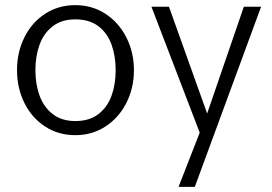

<svg xmlns="http://www.w3.org/2000/svg" viewBox="-20 -514 1054 744"><path d="M45.9 -242.2Q45.9 -311.5 74.5 -369.1Q103 -426.8 154.5 -460.4Q206.1 -494.1 272 -494.1Q336.9 -494.1 388.7 -460.4Q440.4 -426.8 469.7 -368.9Q499 -311 499 -242.2Q499 -172.9 469.7 -115.2Q440.4 -57.6 388.7 -23.9Q336.9 9.8 272 9.8Q206.1 9.8 154.5 -23.9Q103 -57.6 74.5 -115.2Q45.9 -172.9 45.9 -242.2ZM428.2 -242.2Q428.2 -296.4 412.4 -340.8Q396.5 -385.3 361.6 -412.1Q326.7 -439 272 -439Q218.8 -439 184.1 -412.1Q149.4 -385.3 133.3 -340.8Q117.2 -296.4 117.2 -242.2Q117.2 -188 133.3 -143.6Q149.4 -99.1 184.1 -72Q218.8 -44.9 272 -44.9Q326.7 -44.9 361.6 -72Q396.5 -99.1 412.4 -143.6Q428.2 -188 428.2 -242.2ZM671.9 210 753.9 0 566.9 -487.8H634.8L782.7 -74.2L924.8 -487.8H991.7L734.9 210Z"/></svg>

Font: Acari Sans Light
Style: Regular
Weight: 300
Designer: Alfredo Marco Pradil and Stefan Peev
Foundry: Hanken Design Co.
Version: Version 1.045;January 11, 2019;FontCreator 11.5.0.2425 64-bi